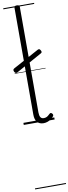

<svg xmlns="http://www.w3.org/2000/svg" viewBox="-182 -1182 659 1850"><g transform="rotate(-10 147.5 -257.5)"><path d="M192 17Q152 17 130 -8Q108 -33 108 -82V-1127Q108 -1137 114 -1141.5Q120 -1146 133 -1146Q147 -1146 153.5 -1141.5Q160 -1137 160 -1127V-94Q160 -63 170 -47Q180 -31 202 -31Q213 -31 223 -34Q233 -37 243 -44.5Q253 -52 263 -62Q269 -68 275.5 -68Q282 -68 289 -60Q294 -55 295.5 -48.5Q297 -42 293 -35Q282 -19 265.5 -7.5Q249 4 230 10.5Q211 17 192 17ZM27 -509Q18 -504 11 -507Q4 -510 -2 -520Q-7 -530 -6.5 -538Q-6 -546 4 -552L258 -690Q268 -695 274 -692.5Q280 -690 286 -680Q292 -670 291.5 -662.5Q291 -655 281 -650ZM0 621H302V631H0ZM0 -20H302V0H0ZM0 -505H302V-500H0ZM0 -1141H302V-1131H0Z"/></g></svg>

Font: Playwrite BR Guides
Style: Regular
Weight: 400
Designer: Veronika Burian, José Scaglione
Foundry: TypeTogether
Version: Version 1.003